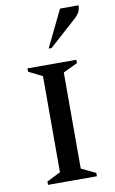

<svg xmlns="http://www.w3.org/2000/svg" viewBox="-91 -861 545 909"><g transform="rotate(-10 181.5 -406.0)"><path d="M64 0V-16L130 -49V-511L64 -544V-560H299V-544L230 -511V-49L299 -16V0ZM179 -635 265 -812H354Q354 -796 347 -781Q340 -766 319 -748L193 -635Z"/></g></svg>

Font: Spectral SC Medium
Style: Regular
Weight: 500
Designer: Jean-Baptiste Levee
Foundry: Production Type
Version: Version 2.001